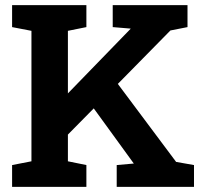

<svg xmlns="http://www.w3.org/2000/svg" viewBox="-20 -731 794 751"><path d="M27.3 0V-85.4L103 -100.1V-610.4L27.3 -625V-710.9H317.9V-625L245.6 -610.4V-365.7L490.2 -617.7L491.2 -619.1L420.9 -625V-710.9H713.4V-625L646.5 -611.8L440.9 -402.8L668.9 -97.7L738.8 -85.4V0H436.5V-85.4L502.9 -91.3H503.4L346.7 -307.1L245.6 -204.6V-100.1L317.9 -85.4V0Z"/></svg>

Font: Roboto Slab
Style: Bold
Weight: 700
Designer: Google
Version: Version 2.000; ttfautohint (v1.8.1.43-b0c9)